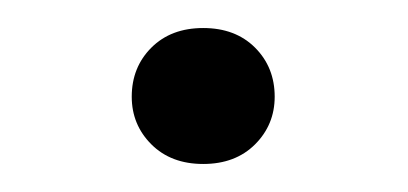

<svg xmlns="http://www.w3.org/2000/svg" viewBox="-20 -111 291 137"><path d="M125 6Q102 6 88 -8Q74 -22 74 -42Q74 -63 88 -77Q102 -91 125 -91Q148 -91 162 -77Q176 -63 176 -42Q176 -22 162 -8Q148 6 125 6Z"/></svg>

Font: Gantari
Style: Regular
Weight: 400
Designer: Anugrah Pasau
Foundry: Lafontype
Version: Version 1.000; ttfautohint (v1.8.3)